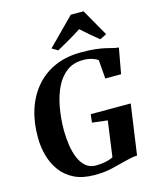

<svg xmlns="http://www.w3.org/2000/svg" viewBox="-143 -1092 975 1197"><g transform="rotate(-15 345.0 -493.0)"><path d="M317 9Q241 9 187.5 -17Q134 -43 100.8 -87.5Q67.5 -132 51.5 -188Q35.5 -244 35 -303.5Q33.5 -401 59.2 -483Q85 -565 135.8 -625.2Q186.5 -685.5 260.8 -718.8Q335 -752 432 -752Q488.5 -752 526 -747.5Q563.5 -743 589 -736.8Q614.5 -730.5 635 -725.5Q643 -724 651.2 -722.5Q659.5 -721 668 -720L638 -555.5H536L526.5 -677Q511.5 -687 488 -694.8Q464.5 -702.5 430.5 -702.5Q369 -702.5 325.8 -670.5Q282.5 -638.5 255.5 -583Q228.5 -527.5 215.8 -456.2Q203 -385 203 -306.5Q203.5 -258 210.5 -211.8Q217.5 -165.5 233.5 -128Q249.5 -90.5 275.5 -68.5Q301.5 -46.5 339.5 -46.5Q371.5 -46.5 401 -52.2Q430.5 -58 452 -69.5L483.5 -299L384.5 -311L391 -364H649L603 -40Q587 -40 564 -35.5Q541 -31 519.5 -25Q478.5 -14.5 430.5 -2.8Q382.5 9 317 9ZM260.5 -823 431 -995H513.5L612.5 -821L569.5 -799.5Q540.5 -822.5 512.5 -846.5Q484.5 -870.5 458 -894.5Q420 -869.5 379.2 -846Q338.5 -822.5 298.5 -800.5Z"/></g></svg>

Font: Merriweather 60pt ExtraBold
Style: Italic
Weight: 800
Italic angle: -7.8°
Version: Version 2.101